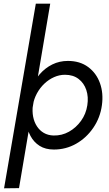

<svg xmlns="http://www.w3.org/2000/svg" viewBox="-20 -800 593 1040"><path d="M2 220 174 -780H252L83 219ZM532 -230Q523 -163 485.5 -108Q448 -53 392.5 -21.5Q337 10 272 10Q226 10 194.5 -10Q163 -30 145 -64Q127 -98 121.5 -141Q116 -184 122 -230Q129 -279 148 -322.5Q167 -366 196 -399Q225 -432 263.5 -451Q302 -470 348 -470Q413 -470 457.5 -437Q502 -404 521.5 -349.5Q541 -295 532 -230ZM453 -230Q460 -275 447.5 -312.5Q435 -350 405.5 -372.5Q376 -395 332 -395Q302 -395 273.5 -382.5Q245 -370 221 -347.5Q197 -325 180.5 -295Q164 -265 158 -230Q154 -197 159.5 -168Q165 -139 180 -116Q195 -93 217.5 -80Q240 -67 270 -66Q315 -65 353.5 -86.5Q392 -108 419 -145.5Q446 -183 453 -230Z"/></svg>

Font: Jost
Style: Italic
Weight: 400
Italic angle: -5°
Version: Version 3.710